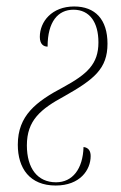

<svg xmlns="http://www.w3.org/2000/svg" viewBox="-20 -563 373 593"><path d="M152 10C227 10 260 -38 260 -81C260 -96 254 -107 238 -109C236 -41 204 0 153 0C96 0 63 -43 63 -114C63 -191 105 -226 179 -266C271 -318 312 -351 312 -428C312 -503 274 -543 209 -543C140 -543 103 -496 103 -449C103 -426 115 -419 127 -419C127 -496 159 -533 207 -533C257 -533 284 -494 284 -432C284 -365 249 -334 176 -294C91 -249 35 -206 35 -116C35 -43 72 10 152 10Z"/></svg>

Font: Noto Serif Display Condensed Thin
Style: Italic
Weight: 100
Width: 3
Italic angle: -12°
Designer: Monotype Design Team
Foundry: Monotype Imaging Inc.
Version: Version 2.009